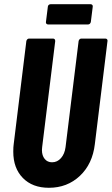

<svg xmlns="http://www.w3.org/2000/svg" viewBox="-20 -883 530 911"><path d="M43 -163Q43 -187 45 -199L105 -688Q106 -693 109.5 -696.5Q113 -700 118 -700H231Q242 -700 242 -688L180 -185Q179 -180 179 -171Q179 -145 192 -129Q205 -113 227 -113Q252 -113 269.5 -133Q287 -153 291 -185L353 -688Q354 -693 357.5 -696.5Q361 -700 366 -700H480Q485 -700 488 -696.5Q491 -693 490 -688L430 -199Q419 -105 359 -48.5Q299 8 212 8Q134 8 88.5 -38.5Q43 -85 43 -163ZM198 -779 207 -851Q207 -856 211 -859.5Q215 -863 220 -863H410Q415 -863 418 -859.5Q421 -856 420 -851L411 -779Q410 -774 406.5 -770.5Q403 -767 398 -767H208Q203 -767 200 -770.5Q197 -774 198 -779Z"/></svg>

Font: Barlow Condensed
Style: Bold Italic
Weight: 700
Width: 3
Italic angle: -7°
Designer: Jeremy Tribby
Foundry: Tribby Type
Version: Version 1.408